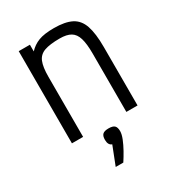

<svg xmlns="http://www.w3.org/2000/svg" viewBox="-207 -751 1013 1115"><g transform="rotate(-30 300.0 -193.0)"><path d="M85.5 0V-618H160.5V-573Q188 -603 225.8 -617.5Q263.5 -632 328 -632Q403.5 -632 446.5 -610Q489.5 -588 507.5 -535.5Q525.5 -483 525.5 -391.5V0H450.5V-391.5Q450.5 -457 439.2 -494.2Q428 -531.5 401.5 -547.2Q375 -563 328 -563Q262 -563 225.5 -550Q189 -537 174.8 -502.5Q160.5 -468 160.5 -402.5V0ZM237 246 285.5 122Q261.5 114 261.5 78.5Q261.5 52.5 273 41.8Q284.5 31 312.5 31Q341 31 352.2 41.8Q363.5 52.5 363.5 78.5Q363.5 99 351.8 128.2Q340 157.5 322.8 188.5Q305.5 219.5 288 246Z"/></g></svg>

Font: Victor Mono Thin
Style: Regular
Weight: 100
Monospace: yes
Designer: Rune Bjørnerås
Version: Version 1.561;gftools[0.9.30]